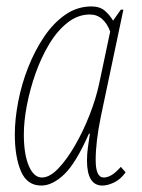

<svg xmlns="http://www.w3.org/2000/svg" viewBox="-20 -566 440 596"><path d="M108 10Q64 10 45 -34.5Q26 -79 26 -149Q26 -196 36.5 -250.5Q47 -305 67.5 -357Q88 -409 117 -452Q146 -495 183 -520.5Q220 -546 264 -546Q290 -546 305.5 -532.5Q321 -519 331 -502L355 -536H363L293 -204Q285 -165 281 -131.5Q277 -98 277 -69Q277 -15 302 -15Q313 -15 325.5 -22Q338 -29 355 -48L370 -31Q354 -9 334 0.5Q314 10 298 10Q250 10 250 -68Q250 -88 253 -109.5Q256 -131 259 -151H256Q216 -60 179.5 -25Q143 10 108 10ZM110 -15Q134 -15 160.5 -42.5Q187 -70 212.5 -114Q238 -158 258 -209Q278 -260 288 -307L322 -468Q313 -493 297 -507Q281 -521 259 -521Q222 -521 190 -496Q158 -471 133 -429.5Q108 -388 90.5 -338.5Q73 -289 63.5 -239.5Q54 -190 54 -149Q54 -87 69.5 -51Q85 -15 110 -15Z"/></svg>

Font: Noto Serif ExtraCondensed Thin
Style: Italic
Weight: 100
Width: 2
Italic angle: -12°
Designer: Monotype Design Team
Foundry: Monotype Imaging Inc.
Version: Version 2.013